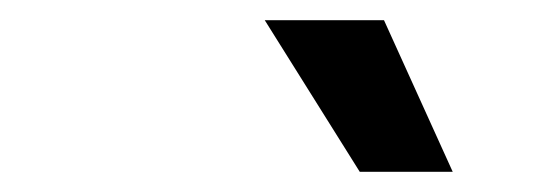

<svg xmlns="http://www.w3.org/2000/svg" viewBox="-20 -755 540 190"><path d="M242 -735H360L428 -585H336Z"/></svg>

Font: Radio Canada Medium
Style: Italic
Weight: 500
Italic angle: -12°
Designer: Charles Daoud, Etienne Aubert Bonn, Alexandre Saumier Demers, Jacques Le Bailly
Foundry: Radio-Canada
Version: Version 2.104; ttfautohint (v1.8.4.7-5d5b);gftools[0.9.28.de